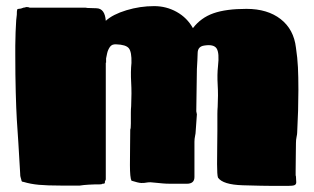

<svg xmlns="http://www.w3.org/2000/svg" viewBox="-20 -598 1026 628"><path d="M952 -164Q952 -159 950 -150Q948 -141 948 -130Q948 -112 947.5 -88Q947 -64 947 -39Q947 -29 947 -26Q947 -23 948 -21Q948 -16 948.5 -11Q949 -6 949 -2Q949 5 943.5 7.5Q938 10 922 10H873Q854 10 833 9.5Q812 9 774 8Q709 6 693 -17Q690 -26 690 -61Q690 -99 690.5 -122Q691 -145 691 -170V-189Q691 -212 691 -224.5Q691 -237 692 -249Q694 -287 692 -320.5Q690 -354 693 -381Q698 -425 688.5 -439.5Q679 -454 648 -449Q627 -446 626.5 -425Q626 -404 624 -372L622 -234L624 -224L620 -168Q620 -162 618 -153Q616 -144 616 -134V-19Q616 3 591 3Q558 3 540.5 3Q523 3 513 2Q503 1 492 0Q470 -3 460.5 -1Q451 1 441.5 0.5Q432 0 410 -7Q405 -17 405 -58Q405 -96 405.5 -123Q406 -150 406 -174Q408 -178 408 -194Q408 -217 408 -229Q408 -241 409 -251Q411 -294 409 -329Q407 -364 410 -392Q411 -428 401.5 -440Q392 -452 360 -453Q346 -454 339.5 -444.5Q333 -435 330.5 -424Q328 -413 327 -407V-393H326V-12Q326 -8 324 -7Q323 -6 323 0Q322 3 318 3Q315 3 315 3Q313 5 312 4.5Q311 4 309 5Q287 5 270 6Q253 7 241 9H180Q135 9 107.5 6.5Q80 4 57 -3Q50 -3 50 -9Q48 -16 47 -19.5Q46 -23 46 -30Q43 -88 40 -131.5Q37 -175 35 -207Q33 -241 31.5 -296Q30 -351 30 -419V-449L31 -493L33 -532L35 -550Q35 -563 36 -565Q36 -569 41 -569Q48 -569 57 -573Q59 -573 61 -573.5Q63 -574 66 -575Q74 -575 77 -573H239Q253 -573 257.5 -573Q262 -573 265 -572L296 -571Q323 -570 326 -530Q349 -551 393.5 -564.5Q438 -578 484 -578Q524 -578 558 -559Q592 -540 611 -506Q637 -540 678 -554.5Q719 -569 786 -569Q855 -569 898 -535.5Q941 -502 948 -442Q953 -409 954.5 -378Q956 -347 956 -304Q956 -271 955 -236.5Q954 -202 952 -164Z"/></svg>

Font: Sigmar
Style: Regular
Weight: 400
Designer: Vernon Adams
Foundry: Vernon Adams
Version: Version 1.000; ttfautohint (v1.8.4.7-5d5b);gftools[0.9.24]